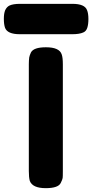

<svg xmlns="http://www.w3.org/2000/svg" viewBox="-83 -979 500 999"><path d="M67 -89Q67 -56 72 -38Q86 0 155 0Q220 0 233 -27Q242 -45 243 -53Q244 -60 244 -88V-644Q244 -680 238 -696Q226 -733 156 -733Q92 -733 78 -706Q71 -691 69 -680Q67 -664 67 -645ZM293 -801Q330 -801 350 -810Q365 -816 371 -834Q377 -852 377 -880Q377 -909 370 -926Q358 -959 294 -959H21Q-15 -959 -34 -950Q-48 -943 -56 -926Q-63 -909 -63 -881Q-63 -853 -57 -835Q-45 -801 20 -801Z"/></svg>

Font: FredokaOneMacrons
Style: Regular
Weight: 500
Designer: ""
Foundry: ""
Version: ""